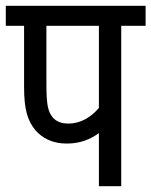

<svg xmlns="http://www.w3.org/2000/svg" viewBox="-20 -642 522 662"><path d="M398 -553H482V-622H0V-553H63V-343C63 -264 75 -226 102 -193C125 -167 159 -147 210 -147C259 -147 293 -163 321 -183V0H398ZM321 -553V-270C295 -239 259 -216 216 -216C192 -216 174 -223 162 -237C146 -256 140 -279 140 -352V-553Z"/></svg>

Font: Noto Sans Devanagari UI Condensed
Style: Regular
Weight: 400
Width: 3
Designer: Jelle Bosma - Monotype Design Team
Foundry: Monotype Imaging Inc.
Version: Version 2.004